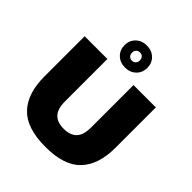

<svg xmlns="http://www.w3.org/2000/svg" viewBox="-266 -1177 1358 1358"><g transform="rotate(45 413.0 -497.5)"><path d="M415 10Q225.5 10 141.2 -79Q57 -168 57 -336V-740H284.5V-316Q284.5 -240.5 317.5 -206.2Q350.5 -172 415 -172Q479.5 -172 512.5 -206.2Q545.5 -240.5 545.5 -316V-740H769V-336Q769 -168 685 -79Q601 10 415 10ZM415 -785Q365.5 -785 333.2 -816Q301 -847 301 -895Q301 -943 333.2 -974Q365.5 -1005 415 -1005Q464.5 -1005 496.8 -974Q529 -943 529 -895Q529 -847 496.8 -816Q464.5 -785 415 -785ZM415 -854Q432.5 -854 443.2 -865.2Q454 -876.5 454 -895Q454 -914 443.2 -925Q432.5 -936 415 -936Q398 -936 387 -925Q376 -914 376 -895Q376 -876.5 387 -865.2Q398 -854 415 -854Z"/></g></svg>

Font: Encode Sans SmExp Black
Style: Regular
Weight: 900
Width: 6
Designer: Multiple Designers
Foundry: Impallari Type
Version: Version 3.002; ttfautohint (v1.8.3) -l 8 -r 50 -G 200 -x 14 